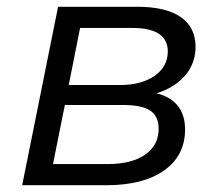

<svg xmlns="http://www.w3.org/2000/svg" viewBox="-20 -547 650 567"><path d="M294 0H45.5L151.5 -527H385.5Q469.5 -527 513.5 -496.8Q557.5 -466.5 557.5 -408.5Q557.5 -360.5 527 -324.5Q496.5 -288.5 442.5 -271.5Q526.5 -250 526.5 -164.5Q526.5 -87.5 464.8 -43.8Q403 0 294 0ZM171.5 -237 136.5 -62.5H297.5Q368.5 -62.5 408.5 -90.2Q448.5 -118 448.5 -167Q448.5 -204 423.5 -220.5Q398.5 -237 342.5 -237ZM216.5 -464.5 183 -296H335.5Q398 -296 436.8 -323.2Q475.5 -350.5 475.5 -395Q475.5 -464.5 370.5 -464.5Z"/></svg>

Font: Argentum Sans Light
Style: Italic
Weight: 300
Italic angle: -11.3°
Designer: Julieta Ulanovsky (font), Owen Earl (portions from Jones font), Cristiano Sobral (main changes and remaster)
Foundry: Julieta Ulanovsky (font), Owen Earl (portions from Jones font), Cristiano Sobral (main changes and remaster)
Version: Version 3.127